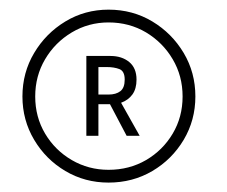

<svg xmlns="http://www.w3.org/2000/svg" viewBox="-20 -692 471 398"><path d="M26.5 -492Q26.5 -541.5 50.8 -582.2Q75 -623 115.5 -647.5Q156 -672 205 -672Q255 -672 295.8 -647.5Q336.5 -623 360.8 -582.2Q385 -541.5 385 -492Q385 -443 360.8 -402.2Q336.5 -361.5 295.8 -337.5Q255 -313.5 205 -313.5Q156 -313.5 115.5 -337.5Q75 -361.5 50.8 -402.2Q26.5 -443 26.5 -492ZM53 -492Q53 -449.5 73.5 -415Q94 -380.5 128.8 -360.2Q163.5 -340 205 -340Q248 -340 282.8 -360.2Q317.5 -380.5 338 -415Q358.5 -449.5 358.5 -492Q358.5 -534.5 338 -569.2Q317.5 -604 282.8 -624.8Q248 -645.5 205 -645.5Q163.5 -645.5 128.8 -624.8Q94 -604 73.5 -569.2Q53 -534.5 53 -492ZM159 -576H209Q232.5 -576 247.8 -563.5Q263 -551 263 -527Q263 -508 254.5 -496.2Q246 -484.5 231 -479L269.5 -410.5H242.5L208 -476H184V-410.5H159ZM184 -496H205Q220.5 -496 229.5 -503Q238.5 -510 238.5 -527Q238.5 -544.5 227.5 -548.8Q216.5 -553 201.5 -553H184Z"/></svg>

Font: League Spartan Thin Thin
Style: Regular
Weight: 250
Version: Version 2.002